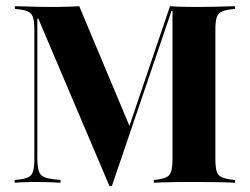

<svg xmlns="http://www.w3.org/2000/svg" viewBox="-20 -591 808 621"><path d="M333.9 10.5 104 -530.6H100.8V-78.2Q100.8 -41.1 110.5 -27.8Q120.2 -14.5 153.2 -11.3L175.8 -8.9V0Q163.7 -0.8 142.7 -1.6Q121.8 -2.4 96 -2.4Q82.3 -2.4 69 -2Q55.6 -1.6 45.2 -1.2Q34.7 -0.8 27.4 0V-8.9L42.7 -10.5Q63.7 -12.9 73.8 -19Q83.9 -25 87.5 -38.7Q91.1 -52.4 91.1 -78.2V-492.7Q91.1 -518.5 87.5 -532.3Q83.9 -546 73.8 -552Q63.7 -558.1 43.5 -560.5L28.2 -562.1V-571Q40.3 -571 58.9 -570.2Q77.4 -569.4 100.4 -569Q123.4 -568.5 149.2 -568.5H162.1Q183.9 -568.5 202.4 -569.4Q221 -570.2 236.3 -571L402.4 -175L392.7 -166.1L529.8 -571Q552.4 -569.4 572.6 -569Q592.7 -568.5 611.3 -568.5H618.5Q645.2 -568.5 668.1 -569Q691.1 -569.4 709.7 -570.2Q728.2 -571 740.3 -571V-562.1L725 -560.5Q704.8 -558.1 694.4 -552Q683.9 -546 680.2 -532.3Q676.6 -518.5 676.6 -492.7V-78.2Q676.6 -52.4 680.2 -38.7Q683.9 -25 694.4 -19.4Q704.8 -13.7 725 -10.5L740.3 -8.9V0Q728.2 -0.8 709.7 -1.2Q691.1 -1.6 668.1 -2Q645.2 -2.4 618.5 -2.4H608.1H596Q571 -2.4 548 -2Q525 -1.6 507.3 -1.2Q489.5 -0.8 477.4 0V-8.9L491.1 -10.5Q511.3 -13.7 521 -19.4Q530.6 -25 534.3 -38.7Q537.9 -52.4 537.9 -78.2V-555.6H534.7L341.9 10.5Z"/></svg>

Font: Playfair 144pt SemiCondensed ExtraBold
Style: Regular
Weight: 800
Width: 4
Designer: Claus Eggers Sørensen
Foundry: Claus Eggers Sørensen
Version: Version 2.203